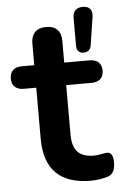

<svg xmlns="http://www.w3.org/2000/svg" viewBox="-59 -751 502 798"><g transform="rotate(-5 191.5 -351.5)"><path d="M304 -523C323 -523 333 -533 336 -552L354 -669C358 -697 344 -713 317 -713C290 -713 275 -698 275 -671V-554C275 -534 286 -523 304 -523ZM289 10C310 10 343 5 360 -1C383 -9 390 -31 390 -58C390 -92 378 -101 362 -100C348 -99 331 -93 309 -93C246 -93 220 -125 220 -189V-395H326C358 -395 376 -412 376 -442C376 -472 358 -489 326 -489H220V-580C220 -621 198 -643 158 -643C118 -643 95 -621 95 -580V-489H43C11 -489 -7 -472 -7 -442C-7 -412 11 -395 43 -395H95V-182C95 -56 158 10 289 10Z"/></g></svg>

Font: Nunito
Style: Bold
Weight: 700
Designer: Vernon Adams
Foundry: Vernon Adams
Version: Version 3.602